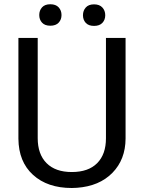

<svg xmlns="http://www.w3.org/2000/svg" viewBox="-20 -893 688 922"><path d="M583 -710.9V-227.5Q582.5 -127 519.8 -63Q457 1 349.6 8.8L324.7 9.8Q208 9.8 138.7 -53.2Q69.3 -116.2 68.4 -226.6V-710.9H161.1V-229.5Q161.1 -152.3 203.6 -109.6Q246.1 -66.9 324.7 -66.9Q404.3 -66.9 446.5 -109.4Q488.8 -151.9 488.8 -229V-710.9ZM168.5 -820.8Q168.5 -842.8 181.9 -857.7Q195.3 -872.6 221.7 -872.6Q248 -872.6 261.7 -857.7Q275.4 -842.8 275.4 -820.8Q275.4 -798.8 261.7 -784.2Q248 -769.5 221.7 -769.5Q195.3 -769.5 181.9 -784.2Q168.5 -798.8 168.5 -820.8ZM378.4 -819.8Q378.4 -841.8 391.8 -856.9Q405.3 -872.1 431.6 -872.1Q458 -872.1 471.7 -856.9Q485.4 -841.8 485.4 -819.8Q485.4 -797.9 471.7 -783.2Q458 -768.6 431.6 -768.6Q405.3 -768.6 391.8 -783.2Q378.4 -797.9 378.4 -819.8Z"/></svg>

Font: SteelSelectRoboto
Style: Roboto-Regular
Weight: 400
Designer: Google
Version: Version 2.137; 2017